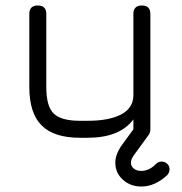

<svg xmlns="http://www.w3.org/2000/svg" viewBox="-20 -503 666 701"><path d="M87 -452Q87 -483 118 -483Q149 -483 149 -452V-185Q149 -115 176 -88.5Q203 -62 272 -62H300Q377 -62 421 -84.5Q465 -107 467 -152V-452Q467 -483 498 -483Q529 -483 529 -452V-31Q529 -18 521 -8L470 62Q458 78 458 91Q458 104 468.5 112.5Q479 121 496 121Q525 121 550 95Q558 87 570 87Q582 87 590.5 95Q599 103 599 115Q599 126 591 136Q546 178 496 178Q456 178 428.5 153Q401 128 401 91Q401 61 424 28L467 -31V-67Q417 0 300 0H272Q177 0 132 -45Q87 -90 87 -185Z"/></svg>

Font: Jura Medium
Style: Regular
Weight: 500
Designer: Daniel Johnson, Alexei Vanyashin
Foundry: Daniel Johnson
Version: Version 5.103